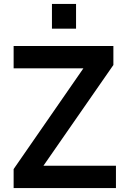

<svg xmlns="http://www.w3.org/2000/svg" viewBox="-20 -952 634 972"><path d="M49 0V-96L434 -652L439 -606H49V-719H554V-623L168 -67L163 -113H567V0ZM243 -807V-932H365V-807Z"/></svg>

Font: Nunitoga
Style: Bold
Weight: 700
Designer: Vernon Adams
Foundry: Vernon Adams
Version: Version 1.0